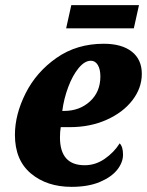

<svg xmlns="http://www.w3.org/2000/svg" viewBox="-20 -716 571 746"><path d="M38 -192Q38 -271 79.5 -353.5Q121 -436 199.5 -491Q278 -546 383 -546Q453 -546 492 -515.5Q531 -485 531 -429Q531 -374 494.5 -326.5Q458 -279 394 -250.5Q330 -222 252 -222H216Q213 -204 213 -182Q213 -74 309 -74Q351 -74 387 -99Q423 -124 445 -159Q458 -146 458 -115Q458 -85 435.5 -56.5Q413 -28 368 -9Q323 10 258 10Q162 10 100 -42Q38 -94 38 -192ZM229 -285Q289 -285 329.5 -322Q370 -359 370 -419Q370 -447 360 -463.5Q350 -480 333 -480Q309 -480 285.5 -451.5Q262 -423 245 -377.5Q228 -332 222 -285ZM257 -696H520L500 -606H237Z"/></svg>

Font: Noto Serif NarrowBlack
Style: Italic
Weight: 900
Width: 4
Italic angle: -12°
Designer: Monotype Design Team
Foundry: Monotype Imaging Inc.
Version: Version 1.001